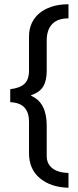

<svg xmlns="http://www.w3.org/2000/svg" viewBox="-20 -725 366 900"><path d="M301 -639Q250 -639 224.5 -612Q199 -585 199 -536V-393Q199 -347 182.5 -319.5Q166 -292 126 -279V-276Q164 -259 181.5 -224Q199 -189 199 -135V7Q199 42 224.5 63Q250 84 301 86V155Q218 153 167 110.5Q116 68 116 -7V-155Q116 -197 95 -220.5Q74 -244 28 -246V-307Q73 -312 94.5 -332Q116 -352 116 -395V-555Q116 -587 128 -614.5Q140 -642 163.5 -662Q187 -682 221.5 -693.5Q256 -705 301 -705Z"/></svg>

Font: Mukta
Style: Regular
Weight: 400
Designer: Girish Dalvi and Yashodeep Gholap
Foundry: Ek Type
Version: Version 2.538;PS 1.001;hotconv 16.6.51;makeotf.lib2.5.65220;